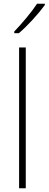

<svg xmlns="http://www.w3.org/2000/svg" viewBox="-20 -1016 262 1036"><path d="M222 -989V-996H180C150 -950 99 -890 57 -846V-837H82C129 -877 189 -943 222 -989ZM119 0V-760H83V0Z"/></svg>

Font: Noto Sans Bengali SemiCondensed ExtraLight
Style: Regular
Weight: 200
Width: 4
Designer: Joana Ranito - Universal Thirst; Jelle Bosma - Monotype Design Team
Foundry: Universal Thirst ehf.
Version: Version 3.000